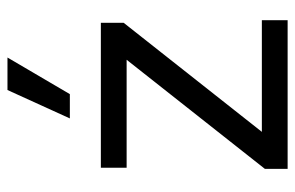

<svg xmlns="http://www.w3.org/2000/svg" viewBox="-158 -632 790 514"><g transform="rotate(-90 237.0 -375.0)"><path d="M177 -583 253 -750H340L242 -583ZM440 0H42V-61L334 -431H45V-500H433V-439L141 -69H440Z"/></g></svg>

Font: CBA Beacon Sans
Style: Regular
Weight: 400
Designer: Wei Huang
Foundry: Wei Huang
Version: Version 1.002